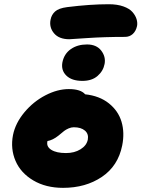

<svg xmlns="http://www.w3.org/2000/svg" viewBox="-20 -924 675 916"><path d="M311 -736.8Q261.7 -736.8 237.8 -765.1Q213.9 -793.5 221.2 -830.1Q225.6 -853.5 242.7 -869.1Q259.8 -884.8 300.8 -890.1Q410.2 -903.8 499 -903.8Q539.6 -903.8 568.8 -893.3Q598.1 -882.8 612.3 -866.2Q626.5 -849.6 631.6 -832.5Q636.7 -815.4 633.8 -799.8Q628.4 -775.4 613.3 -761.7Q598.1 -748 576.2 -748Q478 -748 396.2 -742.4Q314.5 -736.8 311 -736.8ZM373 -538.1Q322.3 -538.1 296.4 -563.5Q270.5 -588.9 277.8 -627Q286.1 -667.5 317.9 -689.7Q349.6 -711.9 395 -711.9Q440.4 -711.9 462.9 -682.6Q485.4 -653.3 479 -619.1Q472.7 -585.4 445.6 -561.8Q418.5 -538.1 373 -538.1ZM280.8 -27.8Q198.7 -27.8 138.9 -63.2Q79.1 -98.6 54.2 -156.2Q29.3 -213.9 42 -279.8Q53.7 -336.9 96.4 -388.2Q139.2 -439.5 196.5 -469.2Q253.9 -499 308.1 -499Q365.2 -499 386.2 -474.1Q454.6 -466.8 499.5 -430.9Q544.4 -395 559.8 -343Q575.2 -291 563 -230Q543.5 -132.3 466.1 -80.1Q388.7 -27.8 280.8 -27.8ZM206.1 -249Q200.7 -224.1 225.1 -209Q249.5 -193.8 294.9 -193.8Q335 -193.8 364 -211.7Q393.1 -229.5 398.9 -257.8Q403.8 -284.7 385.3 -300.8Q366.7 -316.9 332 -316.9Q319.8 -316.9 307.1 -311.3Q294.4 -305.7 286.1 -299.3Q277.8 -293 258.8 -276.9Q231.9 -255.4 206.1 -251Z"/></svg>

Font: Shantell Sans Irregular
Style: Italic
Weight: 800
Italic angle: -11.31°
Designer: Stephen Nixon, Anya Danilova, Shantell Martin
Foundry: Arrow Type
Version: Version 1.006;[9816181b4]